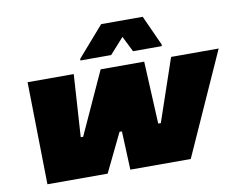

<svg xmlns="http://www.w3.org/2000/svg" viewBox="-79 -835 1184 942"><g transform="rotate(-10 513.5 -364.0)"><path d="M84 0 75 -510H305L285 -199H297L439 -510H656L671 -199H684L790 -510H1027L798 0H497L489 -192H477L384 0ZM349 -570V-578L480 -728H687L755 -578L754 -570H611L572 -648L502 -570Z"/></g></svg>

Font: Saira Expanded Black
Style: Italic
Weight: 900
Width: 7
Italic angle: -12°
Designer: Hector Gatti with collaboration of the Omnibus-Type team
Foundry: Omnibus-Type
Version: Version 1.101